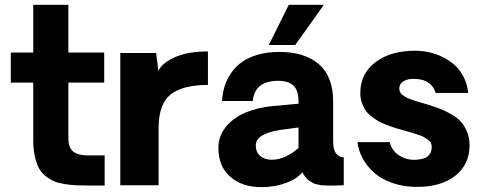

<svg xmlns="http://www.w3.org/2000/svg" viewBox="-20 -770 2001 798"><path d="M346.2 1Q315.4 1 294.9 0Q274.4 -1 248 -5.1Q221.7 -9.3 204.8 -16.6Q188 -23.9 169.9 -37.8Q151.9 -51.8 141.6 -71.3Q131.3 -90.8 124.8 -120.1Q118.2 -149.4 118.2 -187V-426.8H24.9V-551.8H118.2V-750H264.2V-551.8H413.1V-426.8H264.2V-196.8Q264.2 -155.3 284.9 -139.6Q305.7 -124 346.2 -124H415V1Z M844.2 -556.2V-417Q738.8 -417 689 -377.2Q639.2 -337.4 639.2 -237.8V0H480V-549.8H628.9L638.2 -475.1Q652.8 -507.8 706.3 -532Q759.8 -556.2 844.2 -556.2Z M1326.2 -750 1207 -583H1097.2L1180.2 -750ZM1364.7 -182.1Q1364.7 -146 1377.7 -131.1Q1390.6 -116.2 1408.7 -116.2V0Q1403.8 0 1390.6 0.5Q1377.4 1 1369.1 1Q1368.2 1 1355.5 1Q1342.8 1 1340.3 1Q1337.9 1 1326.2 0.5Q1314.5 0 1310.8 -1Q1307.1 -2 1296.9 -3.9Q1286.6 -5.9 1282.2 -8.8Q1277.8 -11.7 1269.8 -15.9Q1261.7 -20 1256.8 -25.4Q1252 -30.8 1246.6 -38.1Q1241.2 -45.4 1236.8 -54.2Q1213.9 -25.9 1167.5 -9Q1121.1 7.8 1066.9 7.8Q986.3 7.8 937 -35.2Q887.7 -78.1 887.7 -155.8Q887.7 -205.1 919.2 -243.2Q950.7 -281.2 1000.7 -302.2Q1050.8 -323.2 1112.8 -329.1L1220.7 -338.9V-348.1Q1220.7 -394 1199.7 -414.1Q1178.7 -434.1 1136.7 -434.1Q1038.1 -434.1 1030.8 -350.1H902.8Q904.8 -383.3 913.8 -412.1Q922.9 -440.9 941.4 -467.5Q960 -494.1 986.6 -512.9Q1013.2 -531.7 1052.7 -543Q1092.3 -554.2 1141.1 -554.2Q1246.1 -554.2 1305.4 -503.2Q1364.7 -452.1 1364.7 -347.2ZM1220.7 -154.8V-240.2L1146 -230Q1099.1 -223.6 1071 -207.5Q1043 -191.4 1043 -165Q1043 -138.2 1061.3 -122.1Q1079.6 -106 1108.9 -106Q1164.6 -106 1220.7 -154.8Z M1713.4 6.8Q1656.7 6.8 1609.9 -9.8Q1563 -26.4 1533.4 -53.5Q1503.9 -80.6 1486.8 -112.8Q1469.7 -145 1465.8 -179.2H1599.6Q1608.4 -143.1 1639.9 -123.3Q1671.4 -103.5 1708.5 -106Q1744.6 -107.9 1759.5 -121.6Q1774.4 -135.3 1774.4 -159.2Q1774.4 -168 1771 -175.5Q1767.6 -183.1 1758.1 -189.7Q1748.5 -196.3 1741.5 -200.4Q1734.4 -204.6 1717.3 -210.2Q1700.2 -215.8 1691.7 -218.5Q1683.1 -221.2 1661.6 -227.1Q1639.2 -232.9 1624.5 -237.5Q1609.9 -242.2 1588.6 -250.2Q1567.4 -258.3 1553.5 -266.1Q1539.6 -273.9 1523.9 -286.1Q1508.3 -298.3 1499 -311.8Q1489.7 -325.2 1483.6 -343.8Q1477.5 -362.3 1477.5 -383.8Q1477.5 -462.9 1539.8 -511Q1602.1 -559.1 1705.6 -559.1Q1734.9 -559.1 1763.9 -552.7Q1793 -546.4 1820.8 -532.5Q1848.6 -518.6 1870.8 -498.5Q1893.1 -478.5 1907.7 -448.7Q1922.4 -418.9 1925.8 -383.8H1790.5Q1783.7 -409.2 1763.2 -424.6Q1742.7 -439.9 1709.5 -441.9Q1677.7 -444.3 1658.7 -433.3Q1639.6 -422.4 1639.6 -401.9Q1639.6 -394 1642.6 -387.7Q1645.5 -381.3 1652.6 -375.7Q1659.7 -370.1 1666.3 -366.2Q1672.9 -362.3 1685.5 -357.9Q1698.2 -353.5 1706.8 -350.6Q1715.3 -347.7 1732.4 -342.8Q1749.5 -337.9 1758.8 -335Q1788.6 -325.7 1808.8 -317.9Q1829.1 -310.1 1854.5 -295.7Q1879.9 -281.2 1895 -264.9Q1910.2 -248.5 1920.9 -223.1Q1931.6 -197.8 1931.6 -167Q1931.6 -86.4 1872.6 -39.8Q1813.5 6.8 1713.4 6.8Z"/></svg>

Font: Oakes Grotesk Bold
Style: Regular
Weight: 700
Designer: Samuel Oakes
Foundry: Samuel Oakes
Version: Version 1.000;PS 001.000;hotconv 1.0.88;makeotf.lib2.5.64775